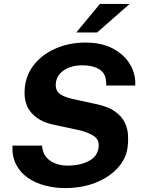

<svg xmlns="http://www.w3.org/2000/svg" viewBox="-20 -949 730 979"><path d="M311.5 10Q258.5 10 209.2 -3Q160 -16 121.8 -42.5Q83.5 -69 62.2 -110Q41 -151 43.5 -206.5H194.5Q197.5 -157.5 234 -131Q270.5 -104.5 327.5 -104.5Q385.5 -104.5 430.8 -127Q476 -149.5 482.5 -195.5Q488.5 -236.5 456.8 -256.5Q425 -276.5 375 -287L256.5 -312.5Q177.5 -328 137 -377.5Q96.5 -427 107.5 -510.5Q117 -578.5 161 -628.2Q205 -678 271.5 -705Q338 -732 415.5 -732Q499.5 -732 557.5 -700.5Q615.5 -669 644.2 -619Q673 -569 669.5 -513H521.5Q524 -570 490.2 -593Q456.5 -616 401 -616Q343.5 -616 306.8 -591.2Q270 -566.5 265 -527.5Q260.5 -496 278 -476.5Q295.5 -457 350 -444.5L467 -419Q531 -406 566.5 -380.5Q602 -355 616.8 -323Q631.5 -291 633 -257.8Q634.5 -224.5 630.5 -196.5Q622 -138 579 -91.2Q536 -44.5 466.8 -17.2Q397.5 10 311.5 10ZM489.5 -929H641L475.5 -783.5H369Z"/></svg>

Font: Public Sans
Style: Bold Italic
Weight: 700
Italic angle: -8°
Designer: The Public Sans project authors (U.S. Web Design System). Libre Franklin designed by Pablo Impallari and Rodrigo Fuenzal
Version: Version 1.008; ttfautohint (v1.8.1) -l 8 -r 50 -G 200 -x 14 